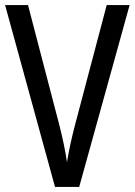

<svg xmlns="http://www.w3.org/2000/svg" viewBox="-20 -734 529 754"><path d="M489 -714H399L274 -241C261 -191 250 -141 243 -97C237 -141 226 -191 214 -239L90 -714H0L196 0H291Z"/></svg>

Font: Noto Sans Malayalam Condensed
Style: Regular
Weight: 400
Width: 3
Designer: Jelle Bosma - Monotype Design Team
Foundry: Monotype Imaging Inc.
Version: Version 2.104